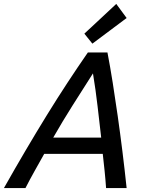

<svg xmlns="http://www.w3.org/2000/svg" viewBox="-59 -961 748 981"><path d="M-39 0Q18 -101 72.5 -193.5Q127 -286 180 -372Q233 -458 285.5 -538Q338 -618 390 -693H490Q504 -620 517 -538Q530 -456 542.5 -368Q555 -280 566.5 -187.5Q578 -95 588 0H483Q480 -44 475.5 -87.5Q471 -131 466 -175H167Q143 -132 118.5 -88.5Q94 -45 71 0ZM213 -258H458Q449 -336 439.5 -418.5Q430 -501 416 -586Q363 -503 312 -422.5Q261 -342 213 -258ZM413 -738 372 -789 535 -941 588 -869Z"/></svg>

Font: Ubuntu Sans Medium
Style: Italic
Weight: 500
Italic angle: -13.5°
Designer: Dalton Maag Ltd
Foundry: Dalton Maag Ltd
Version: Version 1.006